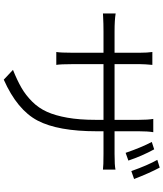

<svg xmlns="http://www.w3.org/2000/svg" viewBox="55 -866 866 1017"><g transform="rotate(90 488.5 -357.0)"><path d="M770.5 -740.2Q805.7 -675.8 830.1 -603.5L789.1 -588.9Q760.7 -671.9 731.4 -727.5ZM50.8 -468.8V-536.1Q85.9 -530.3 145.5 -530.3H258.8V-665Q258.8 -704.1 254.9 -730.5H323.2Q323.2 -728.5 322.3 -718.8Q321.3 -709 320.3 -694.3Q319.3 -679.7 319.3 -666V-530.3H614.3V-659.2Q614.3 -706.1 609.4 -735.4H679.7Q674.8 -706.1 674.8 -659.2V-530.3H794.9Q855.5 -530.3 877.9 -535.2V-468.8Q857.4 -471.7 794.9 -471.7H674.8V-436.5Q674.8 -230.5 618.2 -122.6Q561.5 -14.6 401.4 56.6L349.6 7.8Q405.3 -14.6 444.3 -37.1Q483.4 -59.6 517.6 -93.8Q551.8 -127.9 571.8 -172.4Q591.8 -216.8 603 -280.8Q614.3 -344.7 614.3 -429.7V-471.7H319.3V-304.7Q319.3 -245.1 323.2 -221.7H254.9Q258.8 -245.1 258.8 -304.7V-471.7H145.5Q127.9 -471.7 106 -471.2Q84 -470.7 68.4 -469.7Q52.7 -468.8 50.8 -468.8ZM826.2 -756.8 867.2 -769.5Q896.5 -714.8 927.7 -633.8L885.7 -619.1Q854.5 -707 826.2 -756.8Z"/></g></svg>

Font: Min Sans Light
Style: Regular
Weight: 300
Designer: Jinseong-Kim, NotoSansCJK, Nunito
Foundry: Jinseong-Kim
Version: Version 1.400;Glyphs 3.1.2 (3151)